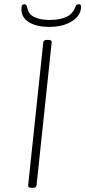

<svg xmlns="http://www.w3.org/2000/svg" viewBox="-20 -892 406 914"><path d="M129 2Q113 2 114 -10L186 -690Q187 -702 203 -702H211Q228 -702 226 -690L154 -10Q153 2 137 2ZM215 -764Q153 -764 117.5 -786.5Q82 -809 82 -847Q82 -862 85.5 -867Q89 -872 96 -872Q107 -872 110 -855Q115 -825 143 -811Q171 -797 218 -797Q263 -797 294.5 -811Q326 -825 337 -855Q341 -866 345.5 -869Q350 -872 355 -872Q366 -872 366 -861Q366 -819 323.5 -791.5Q281 -764 215 -764Z"/></svg>

Font: Asap Expanded Expanded Thin
Style: Italic
Weight: 100
Width: 7
Italic angle: -6°
Designer: Pablo Cosgaya
Foundry: Omnibus-Type
Version: Version 3.001; ttfautohint (v1.8.4.7-5d5b)